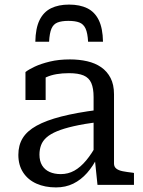

<svg xmlns="http://www.w3.org/2000/svg" viewBox="-20 -806 623 837"><path d="M281 -786Q235 -786 202.5 -770Q170 -754 152.5 -718.5Q135 -683 134 -624H194Q196 -662 204.5 -681.5Q213 -701 231 -708Q249 -715 278 -715Q308 -715 326 -708Q344 -701 353 -681.5Q362 -662 364 -624H429Q428 -683 410.5 -718.5Q393 -754 360.5 -770Q328 -786 281 -786ZM407 -327V-274Q346 -266 302 -256Q258 -246 229 -234Q200 -222 183 -207Q166 -192 159 -173Q152 -154 152 -132Q152 -104 163.5 -85Q175 -66 196 -56.5Q217 -47 245 -47Q277 -47 304 -62Q331 -77 356 -107Q381 -137 405 -182L406 -123Q386 -82 359.5 -52Q333 -22 299.5 -5.5Q266 11 224 11Q176 11 139 -5.5Q102 -22 81 -54Q60 -86 60 -131Q60 -173 79 -204Q98 -235 139.5 -258Q181 -281 247 -298Q313 -315 407 -327ZM405 0 393 -116 388 -122V-383Q388 -421 378 -444Q368 -467 344.5 -477Q321 -487 281 -487Q221 -487 183 -470Q145 -453 126 -434Q126 -442 130 -450.5Q134 -459 141 -466.5Q148 -474 157.5 -479Q167 -484 179 -486V-370H91V-492Q105 -503 131.5 -515.5Q158 -528 197 -537.5Q236 -547 285 -547Q325 -547 360 -539Q395 -531 421 -513Q447 -495 462 -466Q477 -437 477 -395V-93Q477 -79 487 -71Q497 -63 515 -59.5Q533 -56 559 -53L564 -52V0Z"/></svg>

Font: Roboto Serif
Style: Regular
Weight: 400
Designer: Greg Gazdowicz
Foundry: Commercial Type
Version: Version 1.008